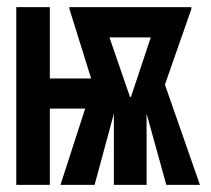

<svg xmlns="http://www.w3.org/2000/svg" viewBox="-20 -516 590 536"><path d="M173.8 -491.2V-496.1H514.2V-490.7L440.4 -279.8L538.1 0H444.3L389.2 -198.7V0H297.9V-198.7L244.1 0H148.9L217.8 -212.9H119.1V0H25.4V-496.1H119.1V-296.9H234.4ZM342.8 -245.6H345.7L400.9 -411.6H285.6Z"/></svg>

Font: Code New Roman
Style: Bold
Weight: 700
Monospace: yes
Designer: Sam Radian
Foundry: Code New Roman
Version: Version 1.508 October 19, 2014